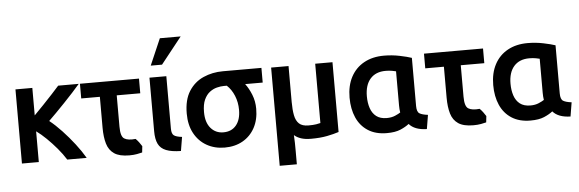

<svg xmlns="http://www.w3.org/2000/svg" viewBox="-58 -1013 4237 1406"><g transform="rotate(-5 2061.0 -310.5)"><path d="M191 12V-214Q226 -189 264 -152Q302 -115 338 -72.5Q374 -30 400 12H543Q514 -38 472 -92.5Q430 -147 383 -197Q336 -247 293 -281Q316 -303 347.5 -335Q379 -367 413 -402.5Q447 -438 478.5 -472.5Q510 -507 532 -533H381Q362 -511 329 -475.5Q296 -440 259.5 -401.5Q223 -363 191 -331V-533H67V12Z M956 -38Q947 -52 937 -66Q927 -80 912 -95Q856 -89 829 -106Q802 -122 802 -194V-425H975V-533H541V-425H678V-197Q678 -129 692.5 -80Q707 -31 745.5 -5Q784 21 856 21Q888 21 912 16.5Q936 12 951 8Z M1252 -80Q1209 -85 1192.5 -97.5Q1176 -110 1176 -147V-533H1052V-178V-139Q1052 -81 1069 -46Q1086 -11 1126.5 5Q1167 21 1235 22ZM1152 -620 1306 -814H1153L1069 -620Z M1811 -238Q1811 -294 1791.5 -342.5Q1772 -391 1746 -425H1875V-533H1592Q1514 -533 1447.5 -503.5Q1381 -474 1341 -411Q1301 -348 1301 -247Q1301 -163 1334 -102Q1367 -41 1425 -8Q1483 25 1557 25Q1633 25 1690 -7.5Q1747 -40 1779 -99Q1811 -158 1811 -238ZM1685 -241Q1685 -169 1651 -128Q1617 -87 1557 -87Q1500 -87 1464 -129Q1428 -171 1428 -247Q1428 -303 1444 -338Q1460 -373 1485 -392Q1510 -411 1538 -418Q1566 -425 1589 -425H1611Q1645 -394 1665 -345.5Q1685 -297 1685 -241Z M2192 16Q2260 16 2310.5 6Q2361 -4 2397 -16V-529H2270V-93Q2260 -90 2238.5 -86.5Q2217 -83 2182 -83Q2136 -83 2113 -104.5Q2090 -126 2082 -167Q2074 -208 2074 -265V-529H1946V193H2072V94Q2072 66 2071.5 36Q2071 6 2069 -22Q2089 -4 2119 6Q2149 16 2192 16Z M2913 -30Q2953 17 3043 19L3060 -84Q3018 -89 2998.5 -101Q2979 -113 2979 -156V-510Q2947 -521 2891 -532.5Q2835 -544 2776 -544Q2692 -544 2629.5 -509.5Q2567 -475 2533 -411Q2499 -347 2499 -259Q2499 -176 2527 -112.5Q2555 -49 2611 -13Q2667 23 2749 23Q2811 23 2849.5 6.5Q2888 -10 2913 -30ZM2855 -171Q2855 -157 2856 -144Q2857 -131 2859 -119Q2846 -110 2819.5 -98.5Q2793 -87 2758 -87Q2710 -87 2681 -109.5Q2652 -132 2639 -171Q2626 -210 2626 -258Q2626 -341 2666 -386.5Q2706 -432 2779 -432Q2805 -432 2827 -428Q2849 -424 2855 -422Z M3485 -38Q3476 -52 3466 -66Q3456 -80 3441 -95Q3385 -89 3358 -106Q3331 -122 3331 -194V-425H3504V-533H3070V-425H3207V-197Q3207 -129 3221.5 -80Q3236 -31 3274.5 -5Q3313 21 3385 21Q3417 21 3441 16.5Q3465 12 3480 8Z M3969 -30Q4009 17 4099 19L4116 -84Q4074 -89 4054.5 -101Q4035 -113 4035 -156V-510Q4003 -521 3947 -532.5Q3891 -544 3832 -544Q3748 -544 3685.5 -509.5Q3623 -475 3589 -411Q3555 -347 3555 -259Q3555 -176 3583 -112.5Q3611 -49 3667 -13Q3723 23 3805 23Q3867 23 3905.5 6.5Q3944 -10 3969 -30ZM3911 -171Q3911 -157 3912 -144Q3913 -131 3915 -119Q3902 -110 3875.5 -98.5Q3849 -87 3814 -87Q3766 -87 3737 -109.5Q3708 -132 3695 -171Q3682 -210 3682 -258Q3682 -341 3722 -386.5Q3762 -432 3835 -432Q3861 -432 3883 -428Q3905 -424 3911 -422Z"/></g></svg>

Font: Repo DemiBold
Style: Regular
Weight: 600
Designer: Stefan Peev
Foundry: Context Ltd
Version: Version 1.502